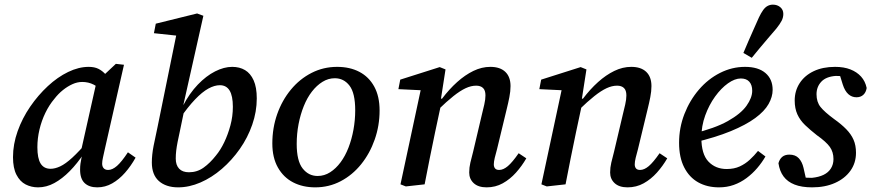

<svg xmlns="http://www.w3.org/2000/svg" viewBox="-20 -794 3753 827"><path d="M144 13Q115 13 90.5 0.5Q66 -12 51 -41Q36 -70 36 -117Q36 -173 56 -229Q76 -285 110 -334.5Q144 -384 186 -423Q228 -462 273.5 -484Q319 -506 362 -506Q387 -506 404 -497.5Q421 -489 435.5 -473Q450 -457 465 -434L426 -397Q406 -418 383.5 -429.5Q361 -441 334 -441Q313 -441 292 -431.5Q271 -422 251 -406Q231 -390 214 -368Q192 -342 175.5 -308Q159 -274 150 -236Q141 -198 141 -160Q141 -112 155 -89.5Q169 -67 198 -67Q217 -67 239.5 -77.5Q262 -88 291.5 -115Q321 -142 362 -190L364 -134H342Q313 -90 280.5 -57Q248 -24 214 -5.5Q180 13 144 13ZM399 13Q364 13 344.5 -5.5Q325 -24 325 -63Q325 -77 326.5 -88.5Q328 -100 330.5 -111.5Q333 -123 335 -133L327 -135L399 -456L414 -458L479 -519L514 -515L432 -154Q427 -131 423.5 -115.5Q420 -100 420 -89Q420 -77 426.5 -69.5Q433 -62 446 -62Q464 -62 484 -79.5Q504 -97 531 -138L564 -115Q544 -79 518.5 -50Q493 -21 463 -4Q433 13 399 13Z M747 13Q721 13 700 6Q679 -1 664 -14.5Q649 -28 641.5 -48Q634 -68 634 -94Q634 -127 641.5 -165.5Q649 -204 659 -249L744 -666L774 -637L643 -651L651 -692L829 -736L856 -726L770 -343L777 -336L755 -230Q749 -203 745 -182.5Q741 -162 739 -145Q737 -128 737 -111Q737 -83 751.5 -67.5Q766 -52 794 -52Q829 -52 857 -72Q885 -92 910 -124Q930 -148 946 -181.5Q962 -215 972.5 -254Q983 -293 983 -334Q983 -381 969 -404Q955 -427 927 -427Q904 -427 877.5 -412.5Q851 -398 820 -365.5Q789 -333 753 -281L745 -338H768Q796 -392 832 -429.5Q868 -467 906.5 -486.5Q945 -506 980 -506Q1012 -506 1035.5 -492Q1059 -478 1072.5 -448Q1086 -418 1086 -370Q1086 -313 1066.5 -257Q1047 -201 1013 -152.5Q979 -104 935.5 -66.5Q892 -29 843.5 -8Q795 13 747 13Z M1338 13Q1284 13 1242.5 -8.5Q1201 -30 1177 -72.5Q1153 -115 1153 -176Q1153 -243 1174 -302.5Q1195 -362 1233 -408Q1271 -454 1322 -480Q1373 -506 1432 -506Q1487 -506 1528 -484.5Q1569 -463 1592 -421Q1615 -379 1615 -318Q1615 -253 1594 -193Q1573 -133 1535.5 -86.5Q1498 -40 1447.5 -13.5Q1397 13 1338 13ZM1348 -36Q1377 -36 1402 -52Q1427 -68 1447 -95Q1467 -122 1481 -158Q1495 -194 1502.5 -235.5Q1510 -277 1510 -319Q1510 -393 1485.5 -425Q1461 -457 1422 -457Q1394 -457 1369 -441.5Q1344 -426 1323.5 -399.5Q1303 -373 1288.5 -337Q1274 -301 1266 -259.5Q1258 -218 1258 -174Q1258 -101 1283.5 -68.5Q1309 -36 1348 -36Z M1728 9 1705 0 1798 -434 1821 -404 1696 -410 1704 -451 1874 -505 1899 -495 1878 -360 1882 -355 1854 -224Q1842 -168 1831 -112Q1820 -56 1809 0ZM2076 13Q2040 13 2020.5 -5Q2001 -23 2001 -51Q2001 -72 2006 -93.5Q2011 -115 2018 -141L2055 -298Q2061 -322 2066 -344Q2071 -366 2071 -383Q2071 -405 2060.5 -415Q2050 -425 2031 -425Q2009 -425 1985.5 -414Q1962 -403 1933 -380Q1904 -357 1867 -321L1866 -369H1884Q1915 -410 1949 -440.5Q1983 -471 2019 -488.5Q2055 -506 2092 -506Q2134 -506 2156.5 -484.5Q2179 -463 2179 -423Q2179 -401 2174 -375.5Q2169 -350 2163 -326L2121 -152Q2115 -131 2111 -114Q2107 -97 2107 -86Q2107 -75 2112.5 -68.5Q2118 -62 2130 -62Q2148 -62 2167.5 -78.5Q2187 -95 2214 -134L2247 -112Q2228 -79 2202.5 -50.5Q2177 -22 2145.5 -4.5Q2114 13 2076 13Z M2335 9 2312 0 2405 -434 2428 -404 2303 -410 2311 -451 2481 -505 2506 -495 2485 -360 2489 -355 2461 -224Q2449 -168 2438 -112Q2427 -56 2416 0ZM2683 13Q2647 13 2627.5 -5Q2608 -23 2608 -51Q2608 -72 2613 -93.5Q2618 -115 2625 -141L2662 -298Q2668 -322 2673 -344Q2678 -366 2678 -383Q2678 -405 2667.5 -415Q2657 -425 2638 -425Q2616 -425 2592.5 -414Q2569 -403 2540 -380Q2511 -357 2474 -321L2473 -369H2491Q2522 -410 2556 -440.5Q2590 -471 2626 -488.5Q2662 -506 2699 -506Q2741 -506 2763.5 -484.5Q2786 -463 2786 -423Q2786 -401 2781 -375.5Q2776 -350 2770 -326L2728 -152Q2722 -131 2718 -114Q2714 -97 2714 -86Q2714 -75 2719.5 -68.5Q2725 -62 2737 -62Q2755 -62 2774.5 -78.5Q2794 -95 2821 -134L2854 -112Q2835 -79 2809.5 -50.5Q2784 -22 2752.5 -4.5Q2721 13 2683 13Z M3077 13Q3026 13 2987.5 -8.5Q2949 -30 2927 -73Q2905 -116 2905 -179Q2905 -244 2928 -303Q2951 -362 2990.5 -408Q3030 -454 3081.5 -480Q3133 -506 3189 -506Q3246 -506 3277 -479.5Q3308 -453 3308 -407Q3308 -377 3290.5 -346Q3273 -315 3233 -285.5Q3193 -256 3127.5 -229Q3062 -202 2965 -179L2963 -218Q3059 -241 3115 -272.5Q3171 -304 3195.5 -338.5Q3220 -373 3220 -403Q3220 -428 3207.5 -442Q3195 -456 3171 -456Q3145 -456 3115.5 -435Q3086 -414 3060 -378Q3034 -342 3017.5 -296.5Q3001 -251 3001 -201Q3001 -130 3031.5 -98Q3062 -66 3110 -66Q3142 -66 3166 -77Q3190 -88 3209.5 -106Q3229 -124 3245 -144L3277 -120Q3262 -94 3241.5 -70Q3221 -46 3195.5 -27Q3170 -8 3140.5 2.5Q3111 13 3077 13ZM3182 -566Q3193 -592 3204 -617.5Q3215 -643 3226.5 -668.5Q3238 -694 3249 -719Q3258 -738 3267 -750.5Q3276 -763 3286.5 -768.5Q3297 -774 3309 -774Q3328 -774 3341 -763Q3354 -752 3354 -734Q3354 -719 3347 -705Q3340 -691 3324 -671Q3306 -650 3288 -629Q3270 -608 3252.5 -587Q3235 -566 3218 -545Z M3478 13Q3433 13 3402.5 1Q3372 -11 3355 -34Q3338 -57 3333 -91Q3338 -109 3349.5 -118.5Q3361 -128 3380 -128Q3406 -128 3420.5 -112.5Q3435 -97 3441 -71L3455 -9L3404 -32Q3424 -30 3441 -29Q3458 -28 3477 -28Q3507 -31 3527.5 -41Q3548 -51 3559 -68.5Q3570 -86 3570 -109Q3570 -139 3554.5 -161Q3539 -183 3498 -212Q3470 -234 3448 -255Q3426 -276 3414.5 -301.5Q3403 -327 3403 -361Q3403 -403 3424.5 -436Q3446 -469 3485 -487.5Q3524 -506 3577 -506Q3615 -506 3643 -495Q3671 -484 3689 -464Q3707 -444 3713 -415Q3710 -396 3698.5 -385.5Q3687 -375 3669 -375Q3649 -375 3634 -388.5Q3619 -402 3610 -430L3593 -485L3638 -465Q3624 -465 3610 -466Q3596 -467 3580 -467Q3538 -464 3517.5 -442Q3497 -420 3497 -388Q3497 -355 3514 -333.5Q3531 -312 3573 -281Q3604 -259 3625 -237.5Q3646 -216 3656.5 -192Q3667 -168 3667 -136Q3667 -92 3643 -58.5Q3619 -25 3576.5 -6Q3534 13 3478 13Z"/></svg>

Font: Source Serif 4 Medium
Style: Italic
Weight: 500
Italic angle: -12°
Designer: Frank Grießhammer
Foundry: Adobe Systems Incorporated
Version: Version 4.004;hotconv 1.0.116;makeotfexe 2.5.65601